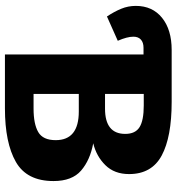

<svg xmlns="http://www.w3.org/2000/svg" viewBox="12 -746 733 798"><g transform="rotate(90 379.0 -346.5)"><path d="M732 -202Q732 -91 652.5 -45.5Q573 0 430 0H206V-576H178Q156 -576 144 -565Q132 -554 132 -534Q132 -508 149 -469L48 -424Q28 -454 16 -483Q4 -512 4 -544Q4 -613 53.5 -653Q103 -693 187 -693H403Q549 -693 626 -651.5Q703 -610 703 -516Q703 -455 666 -417.5Q629 -380 575 -367Q645 -354 688.5 -316.5Q732 -279 732 -202ZM370 -577V-416H431Q536 -416 536 -500Q536 -542 508 -559.5Q480 -577 418 -577ZM562 -211Q562 -307 443 -307H370V-119H431Q495 -119 528.5 -138.5Q562 -158 562 -211Z"/></g></svg>

Font: Fira Sans BGR
Style: Bold
Weight: 700
Designer: bBox Type GmbH & Carrois Corporate GbR & Edenspiekermann AG
Foundry: bBox Type GmbH & Carrois Corporate GbR & Edenspiekermann AG
Version: Version 4.301